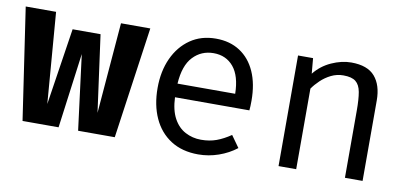

<svg xmlns="http://www.w3.org/2000/svg" viewBox="-57 -713 1914 900"><g transform="rotate(10 900.0 -263.5)"><path d="M521 0H346.5L301 -357L253.5 0H82L3.5 -531H148L182.5 -98.5L238.5 -464H371.5L421.5 -98.5L457 -531H596.5Z M766.5 -233.5Q769 -172.5 790 -133.8Q811 -95 845.5 -76.8Q880 -58.5 920.5 -58.5Q961 -58.5 993.8 -70.5Q1026.5 -82.5 1061 -106L1100.5 -50.5Q1063.5 -21.5 1016.2 -5Q969 11.5 919.5 11.5Q843 11.5 789 -23Q735 -57.5 706.8 -119.2Q678.5 -181 678.5 -262.5Q678.5 -342.5 707 -404.5Q735.5 -466.5 787 -502Q838.5 -537.5 908.5 -537.5Q975 -537.5 1023 -506.2Q1071 -475 1096.8 -417.2Q1122.5 -359.5 1122.5 -279.5Q1122.5 -266 1122 -254.2Q1121.5 -242.5 1120.5 -233.5ZM909.5 -468.5Q851 -468.5 811.8 -427Q772.5 -385.5 767 -298.5H1041.5Q1040 -383 1004.5 -425.8Q969 -468.5 909.5 -468.5Z M1300.5 0V-526.5H1372L1378.5 -453.5Q1410.5 -494 1458.8 -515.8Q1507 -537.5 1552.5 -537.5Q1630 -537.5 1665.2 -496.5Q1700.5 -455.5 1700.5 -382.5V0H1616.5V-320.5Q1616.5 -374.5 1610.5 -407.8Q1604.5 -441 1585.5 -456.2Q1566.5 -471.5 1526.5 -471.5Q1495.5 -471.5 1468.2 -458Q1441 -444.5 1419.8 -424.2Q1398.5 -404 1384.5 -383.5V0Z"/></g></svg>

Font: Fast_Mono
Style: Regular
Weight: 400
Monospace: yes
Designer: Carrois Corporate, Edenspiekermann AG, Nikita Prokopov
Foundry: Carrois Corporate, Edenspiekermann AG, Nikita Prokopov
Version: Version 5.002